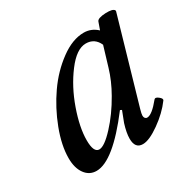

<svg xmlns="http://www.w3.org/2000/svg" viewBox="-111 -533 635 647"><g transform="rotate(-30 206.5 -209.5)"><path d="M87.9 13.2Q60.1 13.2 43.5 -9.8Q26.9 -32.7 26.9 -70.8Q26.9 -120.1 49.8 -180.4Q72.8 -240.7 108.4 -291.7Q144 -342.8 191.2 -377.4Q238.3 -412.1 282.2 -412.1Q311.5 -412.1 334 -391.1L344.2 -419.9Q348.1 -430.7 378.9 -432.1Q407.7 -433.1 412.6 -423.8Q413.6 -421.9 413.1 -419.9L318.8 -94.2Q314 -77.6 314 -70.8Q314 -64.5 317.1 -60.8Q320.3 -57.1 325.2 -57.1Q343.8 -57.1 377 -98.1Q381.8 -104 393.3 -95Q404.8 -85.9 400.9 -80.1Q375 -44.9 334 -15.9Q293 13.2 268.1 13.2Q237.8 13.2 237.8 -24.9Q237.8 -47.4 248 -80.1L264.2 -122.1L257.8 -125Q152.8 13.2 87.9 13.2ZM131.8 -44.9Q151.9 -44.9 189.7 -85.7Q227.5 -126.5 257.8 -180.2Q282.7 -223.6 295.9 -268.1L318.8 -344.2Q304.2 -377 270 -377Q233.9 -377 195.3 -325.9Q156.7 -274.9 133.3 -208.5Q109.9 -142.1 109.9 -92.8Q109.9 -44.9 131.8 -44.9Z"/></g></svg>

Font: Junicode SmCond Medium
Style: Italic
Weight: 500
Width: 4
Italic angle: -11°
Designer: Peter S. Baker
Version: Version 2.206